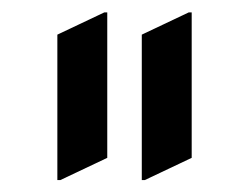

<svg xmlns="http://www.w3.org/2000/svg" viewBox="-20 -777 405 312"><path d="M286.6 -756.8H291.5V-520.5L215.3 -484.4H210.4V-720.7ZM149.4 -756.8H154.3V-520.5L78.1 -484.4H73.2V-720.7Z"/></svg>

Font: Nova Cut
Style: Book
Weight: 400
Version: Version 2.000